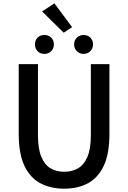

<svg xmlns="http://www.w3.org/2000/svg" viewBox="-20 -1124 773 1158"><path d="M367 14Q286 14 224 -18.5Q162 -51 127.5 -123.5Q93 -196 93 -316V-737H209V-309Q209 -226 229.5 -177.5Q250 -129 285.5 -108.5Q321 -88 367 -88Q414 -88 450 -108.5Q486 -129 507 -177.5Q528 -226 528 -309V-737H640V-316Q640 -196 605.5 -123.5Q571 -51 510 -18.5Q449 14 367 14ZM247 -799Q222 -799 206.5 -815.5Q191 -832 191 -856Q191 -881 206.5 -897Q222 -913 247 -913Q273 -913 289 -897Q305 -881 305 -856Q305 -832 289 -815.5Q273 -799 247 -799ZM364 -927 234 -1055 308 -1104 415 -960ZM484 -799Q460 -799 443.5 -815.5Q427 -832 427 -856Q427 -881 443.5 -897Q460 -913 484 -913Q509 -913 525 -897Q541 -881 541 -856Q541 -832 525 -815.5Q509 -799 484 -799Z"/></svg>

Font: Source Han Sans SC Medium
Style: Regular
Weight: 500
Designer: Ryoko NISHIZUKA 西塚涼子 (kana, bopomofo & ideographs); Paul D. Hunt (Latin, Greek & Cyrillic); Sandoll Communications 산돌커뮤니
Foundry: Adobe
Version: Version 2.004;hotconv 1.0.118;makeotfexe 2.5.65603